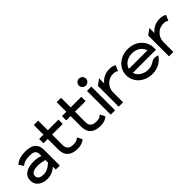

<svg xmlns="http://www.w3.org/2000/svg" viewBox="166 -1605 2577 2577"><g transform="rotate(-45 1455.0 -316.5)"><path d="M28 -135C28 -46 102 11 214 11C290 11 351 -34 375 -55V0H451V-298C451 -409 387 -462 258 -462C165 -462 111 -440 69 -404L65 -401L109 -336L113 -340C153 -372 190 -381 258 -381C335 -381 368 -359 368 -298V-266C351 -272 301 -288 248 -288C122 -288 28 -246 28 -135ZM115 -136C115 -193 174 -209 248 -209C300 -209 352 -194 368 -189V-143C359 -133 296 -68 217 -68C155 -68 115 -89 115 -136Z M507 -367H589V-160C591 -50 655 11 781 11C853 11 881 -8 914 -31L917 -33L881 -105L876 -102C847 -81 842 -70 781 -70C706 -70 672 -104 672 -168V-367H874V-449H672V-632H589V-449H507Z M941 -367H1023V-160C1025 -50 1089 11 1215 11C1287 11 1315 -8 1348 -31L1351 -33L1315 -105L1310 -102C1281 -81 1276 -70 1215 -70C1140 -70 1106 -104 1106 -168V-367H1308V-449H1106V-632H1023V-449H941Z M1391 -578C1391 -541 1421 -512 1458 -512C1495 -512 1525 -541 1525 -578C1525 -615 1495 -644 1458 -644C1421 -644 1391 -615 1391 -578ZM1417 0H1500V-451H1417Z M1569 0H1652V-191C1652 -244 1675 -287 1705 -316C1731 -343 1772 -365 1824 -365C1869 -365 1876 -359 1894 -347L1900 -344L1934 -422L1930 -425C1902 -438 1890 -447 1832 -447C1751 -447 1692 -408 1652 -360V-456L1569 -396Z M1937 -226C1937 -95 2048 11 2201 11C2302 11 2384 -36 2427 -106L2430 -111L2425 -114C2425 -114 2361 -141 2319 -108C2287 -85 2247 -70 2201 -70C2115 -70 2042 -119 2024 -187H2462V-225C2462 -356 2353 -462 2201 -462C2048 -462 1937 -357 1937 -226ZM2024 -262C2041 -330 2112 -381 2201 -381C2288 -381 2359 -331 2375 -262Z M2524 0H2607V-191C2607 -244 2630 -287 2660 -316C2686 -343 2727 -365 2779 -365C2824 -365 2831 -359 2849 -347L2855 -344L2889 -422L2885 -425C2857 -438 2845 -447 2787 -447C2706 -447 2647 -408 2607 -360V-456L2524 -396Z"/></g></svg>

Font: Charger Sport
Style: SeBdExt
Weight: 600
Designer: Jasper
Foundry: Cannot Into Space Fonts
Version: Version 1.1